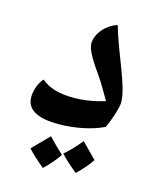

<svg xmlns="http://www.w3.org/2000/svg" viewBox="-100 -655 634 778"><g transform="rotate(15 217.5 -266.0)"><path d="M168 -135C238 -135 309 -150 357 -174C373 -205 392 -266 392 -284C392 -320 377 -364 358 -415C341 -459 312 -533 297 -585C253 -572 213 -528 213 -485C213 -459 239 -418 277 -364C292 -343 309 -313 331 -275C287 -261 243 -254 200 -254C137 -254 97 -267 64 -294C47 -276 34 -241 34 -213C34 -161 79 -135 168 -135ZM288 38C315 12 335 -12 348 -32C311 -70 290 -91 286 -95C263 -67 240 -43 219 -25C236 -6 259 15 288 38ZM154 53C178 30 198 7 215 -18C182 -49 161 -70 153 -80C130 -57 108 -34 85 -11C99 5 121 26 154 53Z"/></g></svg>

Font: Noto Naskh Arabic UI
Style: Bold
Weight: 700
Designer: Monotype Design Team, David Williams, Mohamad Dakak and Nizar Qandah
Foundry: Monotype Imaging Inc.
Version: Version 2.016